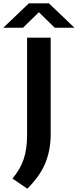

<svg xmlns="http://www.w3.org/2000/svg" viewBox="-78 -968 471 1163"><path d="M-2.5 113.5Q45 57 65.5 -4.2Q86 -65.5 86 -147.5V-740H229V-143.5Q226.5 -50 194.5 25Q162.5 100 87.5 175ZM373 -800H253.5L157.5 -894L61.5 -800H-58L97 -948H218Z"/></svg>

Font: Encode Sans Expanded SemiBold
Style: Regular
Weight: 600
Width: 7
Designer: Multiple Designers
Foundry: Impallari Type
Version: Version 2.000